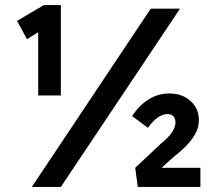

<svg xmlns="http://www.w3.org/2000/svg" viewBox="-20 -734 840 754"><path d="M130 -640 140 -614 86 -580 47 -652 152 -714H219V-359H175Q164 -359 153 -359Q142 -359 130 -359ZM105 0 572 -700H687L219 0ZM521 0 511 -75 611 -169Q622 -178 635.5 -191Q649 -204 659 -220.5Q669 -237 669 -253Q669 -268 661 -277Q653 -286 637 -286Q619 -286 599.5 -272.5Q580 -259 561 -232L499 -278Q516 -305 538.5 -325Q561 -345 587.5 -356Q614 -367 645 -367Q680 -367 706 -353Q732 -339 746.5 -316Q761 -293 761 -263Q761 -231 744.5 -204Q728 -177 705 -155Q682 -133 661 -117L598 -60L602 -75H767V0Z"/></svg>

Font: Mach Medium
Style: Regular
Weight: 500
Version: Version 1.002